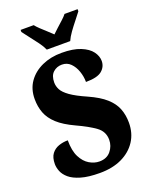

<svg xmlns="http://www.w3.org/2000/svg" viewBox="-170 -1020 875 1118"><g transform="rotate(-20 267.0 -460.5)"><path d="M251 10Q180 10 134.5 -3.5Q89 -17 64.5 -38Q40 -59 30.5 -83Q21 -107 21 -128Q21 -169 38 -191.5Q55 -214 82 -223.5Q109 -233 139 -233Q139 -168 159 -129Q179 -90 209.5 -72Q240 -54 271 -54Q317 -54 342 -84.5Q367 -115 367 -154Q367 -205 325 -235.5Q283 -266 211 -299Q144 -330 107 -364Q70 -398 55 -437.5Q40 -477 40 -524Q40 -586 71.5 -630.5Q103 -675 157 -699.5Q211 -724 279 -724Q350 -724 395.5 -705.5Q441 -687 462 -658.5Q483 -630 483 -600Q483 -564 454.5 -540Q426 -516 355 -516Q355 -550 343.5 -583Q332 -616 310.5 -637.5Q289 -659 257 -659Q225 -659 202.5 -638.5Q180 -618 180 -576Q180 -553 191.5 -531Q203 -509 236.5 -485Q270 -461 336 -432Q403 -402 440.5 -368.5Q478 -335 493.5 -295.5Q509 -256 509 -208Q509 -143 477 -94Q445 -45 387.5 -17.5Q330 10 251 10ZM205 -771Q195 -794 175.5 -820.5Q156 -847 135.5 -873Q115 -899 101 -918V-931H182Q191 -919 208.5 -902.5Q226 -886 245 -869Q264 -852 277 -839Q290 -852 309 -869Q328 -886 346 -902.5Q364 -919 373 -931H454V-918Q440 -899 419 -873Q398 -847 379 -820.5Q360 -794 350 -771Z"/></g></svg>

Font: Noto Serif Condensed Black
Style: Regular
Weight: 900
Width: 3
Designer: Monotype Design Team
Foundry: Monotype Imaging Inc.
Version: Version 2.015; ttfautohint (v1.8.4.7-5d5b)